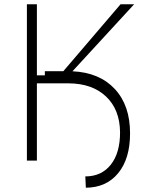

<svg xmlns="http://www.w3.org/2000/svg" viewBox="-20 -747 709 893"><path d="M105.1 0V-727.3H151.6V-396.7H188.6V-415.8H274.5L540.8 -727.3H604L317.1 -415.5Q442.5 -409.8 513.8 -333.3Q585.2 -256.7 584.9 -126.4Q584.9 -8.9 529.8 58.2Q474.8 125.4 379.3 126.1L376.8 73.5Q452.4 73.5 495.6 18.6Q538.7 -36.2 538.4 -132.1Q537.3 -237.6 473 -298.3Q408.7 -359 298.3 -359.4H151.6V0Z"/></svg>

Font: Inter Extra Light BETA
Style: Regular
Weight: 200
Designer: Rasmus Andersson
Foundry: rsms
Version: Version 3.011;git-f93a4a705